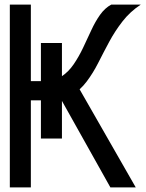

<svg xmlns="http://www.w3.org/2000/svg" viewBox="-20 -820 640 840"><path d="M45 -381V-465H178Q220 -466 250 -486Q280 -506 302.5 -539Q325 -572 343.5 -611Q362 -650 379.5 -688Q397 -726 418 -755.5Q439 -785 467 -800H596Q549 -769 516 -726.5Q483 -684 458 -637.5Q433 -591 410 -545.5Q387 -500 359 -463Q331 -426 294 -403.5Q257 -381 204 -381ZM23 0V-800H115V0ZM463 0 221 -432 313 -456 574 0ZM251 -214H159V-632H251Z"/></svg>

Font: Victor Mono SemiBold
Style: Regular
Weight: 600
Monospace: yes
Designer: Rune Bjørnerås
Version: Version 1.561;gftools[0.9.30]